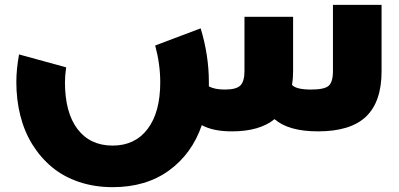

<svg xmlns="http://www.w3.org/2000/svg" viewBox="-20 -546 1658 798"><path d="M1363.8 -525.9H1565.9V-250Q1565.9 -123.5 1501.7 -61.8Q1437.5 0 1301.8 0Q1179.2 0 1121.1 -50.8Q1058.6 0 943.8 0Q865.2 0 818.8 -25.9Q777.8 93.3 682.4 162.6Q586.9 231.9 448.2 231.9Q372.6 231.9 307.9 210Q243.2 188 195.8 148.4Q148.4 108.9 114.7 54.7Q81.1 0.5 64.5 -65.4Q47.9 -131.3 47.9 -205.1Q47.9 -257.3 59.1 -319.8L254.9 -266.1Q250 -231 250 -204.1Q250 -78.1 302.2 -9.5Q354.5 59.1 448.2 59.1Q541 59.1 593.5 -10Q646 -79.1 646 -204.1Q646 -279.3 625 -356.9L814 -428.2Q848.1 -315.9 848.1 -205.1V-187Q872.6 -173.8 914.1 -173.8Q962.4 -173.8 979.2 -190.9Q996.1 -208 996.1 -251V-476.1H1198.2V-250Q1198.2 -219.7 1193.8 -192.9Q1211.4 -173.8 1272.9 -173.8Q1327.6 -173.8 1345.7 -189.2Q1363.8 -204.6 1363.8 -251Z"/></svg>

Font: Montserrat-Arabic ExtraBold
Style: Regular
Weight: 800
Designer: Mohamed Gaber
Foundry: Kief Type Foundry
Version: Version 5.008;PS 005.008;hotconv 1.0.88;makeotf.lib2.5.64775